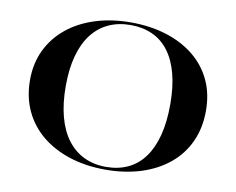

<svg xmlns="http://www.w3.org/2000/svg" viewBox="-80 -828 1164 948"><g transform="rotate(10 502.5 -354.0)"><path d="M504 -723Q600 -723 680.5 -698Q761 -673 820 -625.5Q879 -578 911 -510.5Q943 -443 943 -357Q943 -271 911.5 -202Q880 -133 821 -84.5Q762 -36 681.5 -10.5Q601 15 504 15Q406 15 325 -11Q244 -37 185 -85Q126 -133 93.5 -202Q61 -271 61 -357Q61 -440 93 -507Q125 -574 184 -622.5Q243 -671 324.5 -697Q406 -723 504 -723ZM504 -710Q443 -710 394 -687.5Q345 -665 310.5 -620.5Q276 -576 258 -510Q240 -444 240 -358Q240 -271 258 -204Q276 -137 310.5 -91.5Q345 -46 394 -22.5Q443 1 504 1Q565 1 613.5 -21.5Q662 -44 695.5 -89.5Q729 -135 746.5 -202Q764 -269 764 -358Q764 -445 746.5 -511Q729 -577 695.5 -621.5Q662 -666 613.5 -688Q565 -710 504 -710Z"/></g></svg>

Font: Kalnia SemiExpanded
Style: Regular
Weight: 400
Width: 6
Designer: Frida Medrano
Foundry: Frida Medrano
Version: Version 1.105